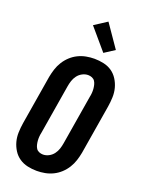

<svg xmlns="http://www.w3.org/2000/svg" viewBox="-180 -1062 859 1152"><g transform="rotate(20 250.0 -486.5)"><path d="M206 8Q176 8 147 1.5Q118 -5 94.5 -21Q71 -37 55.5 -61.5Q40 -86 32.5 -114Q25 -142 26 -172.5Q27 -203 32 -234L84 -548Q89 -574 97 -599Q105 -624 119.5 -647.5Q134 -671 154.5 -690Q175 -709 199.5 -721Q224 -733 250.5 -738Q277 -743 303 -743Q333 -743 362.5 -736.5Q392 -730 415 -714Q438 -698 453.5 -673.5Q469 -649 476.5 -621Q484 -593 483 -562.5Q482 -532 477 -501L425 -187Q420 -161 412 -136Q404 -111 389.5 -87.5Q375 -64 354.5 -45Q334 -26 309.5 -14Q285 -2 258.5 3Q232 8 206 8ZM208 -97Q227 -97 245 -106.5Q263 -116 275 -132Q287 -148 293 -166.5Q299 -185 302 -204L354 -518Q357 -531 358 -544.5Q359 -558 358 -570.5Q357 -583 354 -595.5Q351 -608 344.5 -618Q338 -628 326 -633Q314 -638 301 -638Q282 -638 264 -628.5Q246 -619 234 -603Q222 -587 216 -568.5Q210 -550 207 -531L155 -217Q152 -204 151 -190.5Q150 -177 151 -164.5Q152 -152 155 -139.5Q158 -127 164.5 -117Q171 -107 183 -102Q195 -97 208 -97ZM340 -794 225 -929 305 -981 405 -836Z"/></g></svg>

Font: Iosevka Curly Extrabold
Style: Italic
Weight: 800
Italic angle: -9°
Monospace: yes
Designer: Belleve Invis
Foundry: Belleve Invis
Version: Version 22.1.2; ttfautohint (v1.8.4)